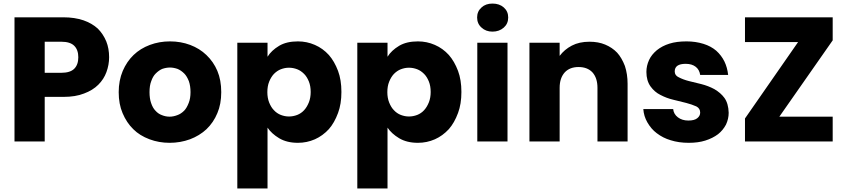

<svg xmlns="http://www.w3.org/2000/svg" viewBox="-20 -800 4780 1086"><path d="M326.2 -388.2Q377 -388.2 399.9 -411.1Q422.9 -434.1 422.9 -476.1Q422.9 -518.1 399.9 -541Q377 -564 326.2 -564H232.9V-388.2ZM62 0V-702.1H338.9Q401.9 -702.1 452.1 -685.1Q500 -668.5 533.2 -638.2Q563.5 -607.9 581.1 -565.9Q597.2 -525.9 597.2 -476.1Q597.2 -433.6 582 -392.1Q567.4 -352.1 536.1 -320.8Q504.4 -289.1 455.1 -271Q407.2 -252 338.9 -252H232.9V0Z M1231.4 -278.8Q1231.4 -211.4 1209.5 -160.2Q1187.5 -106.9 1147.5 -68.8Q1107.9 -32.2 1054.7 -12.2Q1000 7.8 939.5 7.8Q878.9 7.8 825.7 -12.2Q770 -33.2 734.4 -68.8Q696.3 -105.5 673.3 -160.2Q651.4 -211.4 651.4 -278.8Q651.4 -344.2 674.3 -398.9Q697.3 -452.1 735.4 -488.8Q773.9 -525.9 827.6 -545.9Q880.9 -565.9 941.4 -565.9Q1002.4 -565.9 1055.7 -545.9Q1108.9 -525.9 1147.5 -488.8Q1187.5 -450.7 1209.5 -398.9Q1231.4 -346.7 1231.4 -278.8ZM825.7 -278.8Q825.7 -243.2 834.5 -217.8Q843.8 -189.5 859.4 -173.8Q875 -156.2 895.5 -148.9Q916.5 -140.1 939.5 -140.1Q960.9 -140.1 983.4 -148.9Q1003.4 -155.8 1021.5 -173.8Q1036.1 -188.5 1047.4 -217.8Q1057.6 -243.2 1057.6 -278.8Q1057.6 -314 1048.3 -340.8Q1037.1 -369.1 1022.5 -383.8Q1004.4 -401.9 984.4 -410.2Q961.9 -418 941.4 -418Q919.9 -418 897.5 -410.2Q878.9 -402.3 860.4 -383.8Q844.7 -368.2 835.4 -340.8Q825.7 -316.4 825.7 -278.8Z M1493.2 -479Q1515.1 -514.6 1559.1 -541Q1601.1 -565.9 1665 -565.9Q1715.8 -565.9 1761.2 -545.9Q1806.2 -526.4 1840.3 -488.8Q1871.6 -453.1 1892.1 -398.9Q1911.1 -348.1 1911.1 -279.8Q1911.1 -211.9 1892.1 -161.1Q1871.6 -105.5 1840.3 -69.8Q1805.2 -31.7 1761.2 -12.2Q1715.8 7.8 1665 7.8Q1602.5 7.8 1559.1 -18.1Q1516.1 -43.9 1493.2 -78.1V266.1H1322.3V-558.1H1493.2ZM1492.2 -278.8Q1492.2 -246.1 1502.4 -220.2Q1513.7 -192.4 1529.3 -176.8Q1545.9 -158.7 1568.4 -149.9Q1591.3 -141.1 1614.3 -141.1Q1638.2 -141.1 1661.1 -149.9Q1683.6 -158.7 1700.2 -176.8Q1716.3 -194.3 1727.1 -221.2Q1737.3 -247.1 1737.3 -279.8Q1737.3 -313.5 1727.1 -338.9Q1716.3 -365.7 1700.2 -381.8Q1681.6 -400.4 1661.1 -408.2Q1638.2 -417 1614.3 -417Q1591.3 -417 1568.4 -408.2Q1547.9 -400.4 1529.3 -381.8Q1512.7 -363.8 1502.4 -337.9Q1492.2 -312.5 1492.2 -278.8Z M2171.9 -479Q2193.8 -514.6 2237.8 -541Q2279.8 -565.9 2343.8 -565.9Q2394.5 -565.9 2439.9 -545.9Q2484.9 -526.4 2519 -488.8Q2550.3 -453.1 2570.8 -398.9Q2589.8 -348.1 2589.8 -279.8Q2589.8 -211.9 2570.8 -161.1Q2550.3 -105.5 2519 -69.8Q2483.9 -31.7 2439.9 -12.2Q2394.5 7.8 2343.8 7.8Q2281.2 7.8 2237.8 -18.1Q2194.8 -43.9 2171.9 -78.1V266.1H2001V-558.1H2171.9ZM2170.9 -278.8Q2170.9 -246.1 2181.2 -220.2Q2192.4 -192.4 2208 -176.8Q2224.6 -158.7 2247.1 -149.9Q2270 -141.1 2293 -141.1Q2316.9 -141.1 2339.8 -149.9Q2362.3 -158.7 2378.9 -176.8Q2395 -194.3 2405.8 -221.2Q2416 -247.1 2416 -279.8Q2416 -313.5 2405.8 -338.9Q2395 -365.7 2378.9 -381.8Q2360.4 -400.4 2339.8 -408.2Q2316.9 -417 2293 -417Q2270 -417 2247.1 -408.2Q2226.6 -400.4 2208 -381.8Q2191.4 -363.8 2181.2 -337.9Q2170.9 -312.5 2170.9 -278.8Z M2679.7 0V-558.1H2850.6V0ZM2678.7 -701.2Q2678.7 -735.8 2703.6 -757.8Q2727.1 -779.8 2765.6 -779.8Q2804.7 -779.8 2829.6 -757.8Q2854.5 -735.8 2854.5 -701.2Q2854.5 -666 2829.6 -644Q2803.7 -621.1 2765.6 -621.1Q2728 -621.1 2703.6 -644Q2678.7 -666 2678.7 -701.2Z M3359.4 -303.2Q3359.4 -359.4 3330.6 -391.1Q3302.2 -420.9 3252.4 -420.9Q3203.1 -420.9 3174.8 -391.1Q3145.5 -358.9 3145.5 -303.2V0H2974.6V-558.1H3145.5V-483.9Q3172.4 -520 3214.4 -542Q3256.3 -564 3314.5 -564Q3364.3 -564 3402.8 -547.9Q3442.9 -531.2 3470.7 -502Q3496.6 -473.6 3514.6 -426.8Q3529.8 -380.4 3529.8 -326.2V0H3359.4Z M4101.6 -162.1Q4101.6 -127.9 4086.4 -95.2Q4069.3 -63 4041.5 -41Q4011.2 -18.1 3969.2 -4.9Q3929.2 7.8 3875.5 7.8Q3819.3 7.8 3773.4 -6.8Q3730 -19.5 3694.3 -46.9Q3663.6 -69.8 3641.6 -107.9Q3621.6 -142.6 3618.7 -183.1H3787.6Q3790.5 -154.3 3814.5 -136.2Q3838.4 -118.2 3873.5 -118.2Q3907.2 -118.2 3923.3 -130.9Q3940.4 -144 3940.4 -163.1Q3940.4 -187 3918.5 -198.2Q3893.1 -209.5 3861.3 -217.8Q3838.9 -222.7 3788.6 -235.8Q3750.5 -244.6 3715.3 -263.2Q3682.6 -279.3 3659.7 -311Q3636.2 -343.8 3636.2 -393.1Q3636.2 -428.2 3651.4 -460.9Q3665 -490.7 3695.3 -516.1Q3725.6 -540.5 3766.6 -553.2Q3806.6 -565.9 3863.3 -565.9Q3914.6 -565.9 3959.5 -551.8Q4001.5 -538.6 4031.2 -513.2Q4060.5 -486.8 4077.6 -452.1Q4093.8 -418.9 4098.6 -376H3940.4Q3936 -405.8 3915.5 -421.9Q3894 -439 3858.4 -439Q3796.4 -439 3796.4 -396Q3796.4 -373 3819.3 -362.8Q3844.7 -349.6 3875.5 -341.8Q3908.7 -333 3947.3 -324.2Q3986.8 -314 4020.5 -295.9Q4056.6 -274.9 4077.6 -246.1Q4100.1 -214.8 4101.6 -162.1Z M4689.9 0H4193.8V-129.9L4494.1 -562H4193.8V-702.1H4689.9V-571.8L4388.2 -140.1H4689.9Z"/></svg>

Font: PoppinsZ
Style: Bold
Weight: 700
Designer: Ninad Kale (Devanagari), Jonny Pinhorn (Latin)
Foundry: Indian Type Foundry
Version: Version 3.002;FEAKit 1.0